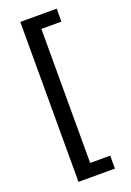

<svg xmlns="http://www.w3.org/2000/svg" viewBox="-182 -844 755 1107"><g transform="rotate(-20 196.0 -290.5)"><path d="M320.3 200.2H96.7V-781.2H320.3V-701.7H197.3V120.6H320.3Z"/></g></svg>

Font: Kanchenjunga Medium
Style: Regular
Weight: 500
Version: Version 2.001